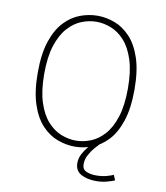

<svg xmlns="http://www.w3.org/2000/svg" viewBox="-94 -784 898 1036"><g transform="rotate(10 355.0 -266.0)"><path d="M357 11Q309.5 11 262.2 -6.5Q215 -24 176.5 -64.8Q138 -105.5 114.8 -175Q91.5 -244.5 91.5 -348Q91.5 -451.5 114.8 -520.5Q138 -589.5 176.5 -630.2Q215 -671 262.2 -688.5Q309.5 -706 357 -706Q404.5 -706 451.2 -688.5Q498 -671 536.5 -630.2Q575 -589.5 598.2 -520.5Q621.5 -451.5 621.5 -348Q621.5 -244.5 598.2 -175Q575 -105.5 536.5 -64.8Q498 -24 451.2 -6.5Q404.5 11 357 11ZM357 -22Q397 -22 437.5 -38Q478 -54 511.5 -91.2Q545 -128.5 565.2 -191.5Q585.5 -254.5 585.5 -348Q585.5 -441 565.2 -503.8Q545 -566.5 511.5 -603.8Q478 -641 437.5 -657Q397 -673 357 -673Q316.5 -673 276 -657Q235.5 -641 201.8 -603.8Q168 -566.5 147.5 -503.8Q127 -441 127 -348Q127 -254.5 147.5 -191.5Q168 -128.5 201.8 -91.2Q235.5 -54 276 -38Q316.5 -22 357 -22ZM490.5 -28Q479.5 -17 463 2Q446.5 21 433.8 45.2Q421 69.5 421 96Q421 124 443.5 134Q466 144 497.5 144Q528.5 144 554.5 137Q580.5 130 591.5 124L603.5 152.5Q586.5 160 559.8 167Q533 174 502 174Q453.5 174 420 155.8Q386.5 137.5 386.5 95Q386.5 69.5 399 45.5Q411.5 21.5 428.2 2.2Q445 -17 457.5 -28Z"/></g></svg>

Font: League Mono Thin
Style: Regular
Weight: 100
Width: 6
Designer: Tyler Finck
Foundry: The League of Moveable Type / Tyler Finck
Version: Version 2.300;RELEASE